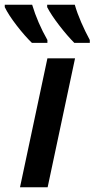

<svg xmlns="http://www.w3.org/2000/svg" viewBox="-61 -786 397 806"><path d="M23 0 138 -541H254L139 0ZM251 -606H316V-618Q297 -653 280 -692Q263 -731 253 -766H137V-756Q154 -723 188 -679Q222 -635 251 -606ZM73 -606H138V-618Q97 -690 74 -766H-41V-756Q-25 -723 9 -679Q43 -635 73 -606Z"/></svg>

Font: Noto Sans UI Medium
Style: Italic
Weight: 500
Italic angle: -12°
Designer: Monotype Design Team
Foundry: Monotype Imaging Inc.
Version: Version 1.901